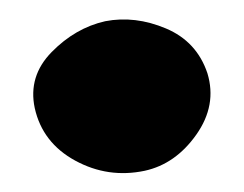

<svg xmlns="http://www.w3.org/2000/svg" viewBox="-20 -216 253 199"><path d="M16 -104Q9 -137 33.5 -162Q58 -187 89 -194Q120 -200 152 -186.5Q184 -173 195 -140Q205 -107 183.5 -76.5Q162 -46 130 -39Q92 -31 58 -49.5Q24 -68 16 -104Z"/></svg>

Font: LONDON PRESLEY
Style: Regular
Weight: 400
Version: Version 001.000